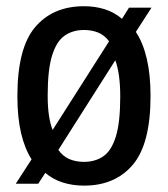

<svg xmlns="http://www.w3.org/2000/svg" viewBox="-20 -572 526 602"><path d="M406 -472Q428.5 -438 440.2 -388Q452 -338 452 -271Q452 -121 396.5 -55.5Q341 10 243.5 10Q207.5 10 176.8 0.2Q146 -9.5 122 -30L100 4H29.5L79 -72.5Q57.5 -106 46 -155Q34.5 -204 34.5 -270.5Q34.5 -421.5 90.2 -487Q146 -552.5 243.5 -552.5Q278.5 -552.5 308.5 -543Q338.5 -533.5 362.5 -513L384.5 -548H455ZM243.5 -478Q208.5 -478 183 -460.5Q157.5 -443 143.5 -398.5Q129.5 -354 129.5 -272.5Q129.5 -236.5 133.5 -210Q137.5 -183.5 145 -164.5L322 -442.5Q307.5 -462 287.5 -470Q267.5 -478 243.5 -478ZM243.5 -64.5Q278.5 -64.5 304 -82Q329.5 -99.5 343.2 -143.8Q357 -188 357 -269Q357 -341.5 341.5 -383L163 -102Q177.5 -81.5 197.8 -73Q218 -64.5 243.5 -64.5Z"/></svg>

Font: Encode Sans Condensed Condensed Medium
Style: Regular
Weight: 500
Width: 3
Designer: Multiple Designers
Foundry: Impallari Type
Version: Version 3.000; ttfautohint (v1.8.3) -l 8 -r 50 -G 200 -x 14 